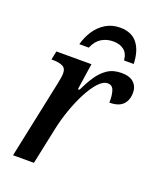

<svg xmlns="http://www.w3.org/2000/svg" viewBox="-139 -831 753 916"><g transform="rotate(20 237.5 -373.5)"><path d="M122 -394Q130 -430 130 -449Q130 -476 110 -484Q90 -492 66 -492H55L64 -536H242L222 -402H230Q249 -442 270.5 -474.5Q292 -507 321 -526.5Q350 -546 392 -546Q434 -546 454.5 -526.5Q475 -507 475 -476Q475 -437 453 -415Q431 -393 385 -393Q386 -431 378 -454Q370 -477 347 -477Q324 -477 300 -451Q276 -425 253.5 -382Q231 -339 212.5 -286.5Q194 -234 183 -180L145 0H39ZM155 -606Q165 -644 186 -676Q207 -708 239 -727.5Q271 -747 312 -747Q370 -747 399.5 -710Q429 -673 431 -606H382Q379 -641 358 -657.5Q337 -674 304 -674Q270 -674 244 -658Q218 -642 203 -606Z"/></g></svg>

Font: Noto Serif SemiCondensed Medium
Style: Italic
Weight: 500
Width: 4
Italic angle: -12°
Designer: Monotype Design Team
Foundry: Monotype Imaging Inc.
Version: Version 2.013